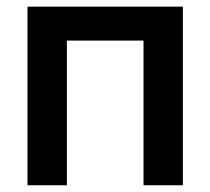

<svg xmlns="http://www.w3.org/2000/svg" viewBox="-20 -549 623 569"><path d="M522 -529.3V0H405.3V-428.7H178.2V0H61.5V-529.3Z"/></svg>

Font: Inter Cardless Tabular Medium
Style: Regular
Weight: 500
Designer: Rasmus Andersson
Foundry: rsms
Version: Version 4.000;git-4fc901f